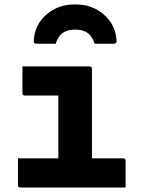

<svg xmlns="http://www.w3.org/2000/svg" viewBox="-20 -836 640 856"><path d="M315 -704Q281 -704 260.5 -690Q240 -676 228 -641H145Q135 -641 132.5 -645Q130 -649 131 -663Q136 -709 161 -743Q186 -777 224.5 -796.5Q263 -816 308 -816H322Q367 -816 405.5 -796.5Q444 -777 469 -743Q494 -709 499 -663Q501 -649 498 -645Q495 -641 485 -641H402Q390 -676 369.5 -690Q349 -704 315 -704ZM60 -130H240V-410H91Q80 -410 80 -421V-540H379Q390 -540 390 -529V-130H529Q540 -130 540 -119V0H71Q60 0 60 -11Z"/></svg>

Font: Recursive Mn Lnr St XBd
Style: Regular
Weight: 800
Monospace: yes
Version: Version 1.079;hotconv 1.0.112;makeotfexe 2.5.65598; ttfautoh